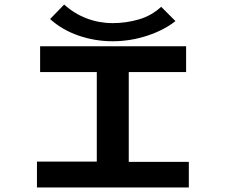

<svg xmlns="http://www.w3.org/2000/svg" viewBox="-20 -827 1040 847"><path d="M143 0V-114H407V-509H157V-623H801V-509H548V-113H813V0ZM691 -797 754 -734Q704 -694 629.5 -669.5Q555 -645 477 -645Q399 -645 326.5 -670Q254 -695 201 -743L263 -807Q307 -767 362 -746Q417 -725 477 -725Q537 -725 593 -741.5Q649 -758 691 -797Z"/></svg>

Font: Inconsolata UltraExpanded ExtraBold
Style: Regular
Weight: 800
Width: 9
Monospace: yes
Designer: Raph Levien, Cyreal, Brenton Simpson
Foundry: Raph Levien, Cyreal, Google
Version: Version 3.001; ttfautohint (v1.8.2.53-6de2)